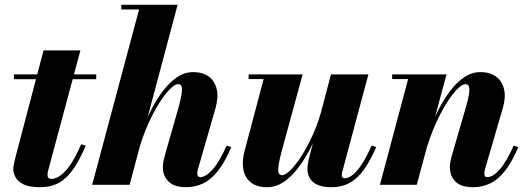

<svg xmlns="http://www.w3.org/2000/svg" viewBox="-20 -770 2190 800"><path d="M146.5 10Q104.5 10 80.2 -1Q56 -12 45.8 -29.5Q35.5 -47 35.5 -65.5Q35.5 -79 40 -96.2Q44.5 -113.5 48 -128.5L161.5 -560H315L182.5 -66.5Q181 -61 179.5 -54.5Q178 -48 178 -41Q178 -24.5 195 -24.5Q205 -24.5 218.8 -31Q232.5 -37.5 248.5 -53.2Q264.5 -69 282 -97.2Q299.5 -125.5 318 -169L337.5 -163Q312 -104.5 285.8 -66Q259.5 -27.5 226.2 -8.8Q193 10 146.5 10ZM38 -440V-460H381V-440Z M364 0 559.5 -730.5H485.5V-750H720L520 0ZM754.5 10Q706.5 10 682.5 -13.5Q658.5 -37 658.5 -73.5Q658.5 -84.5 661.2 -98.5Q664 -112.5 667.5 -125L722 -315.5Q733 -355 736.5 -377.8Q740 -400.5 736.5 -410Q733 -419.5 722 -419.5Q708.5 -419.5 687.2 -398Q666 -376.5 641.8 -337.8Q617.5 -299 594.5 -246.8Q571.5 -194.5 555 -133H543Q554.5 -177.5 571.8 -224.8Q589 -272 611.8 -315.8Q634.5 -359.5 661.5 -394.2Q688.5 -429 719.2 -449.2Q750 -469.5 784.5 -469.5Q826 -469.5 851 -450.2Q876 -431 883.2 -397.2Q890.5 -363.5 878 -319.5L805.5 -67.5Q804.5 -64 803.2 -58.2Q802 -52.5 802 -48.5Q802 -32 814.5 -32Q837.5 -32 866 -64Q894.5 -96 924.5 -163.5L943.5 -157Q917.5 -95.5 888.8 -58.8Q860 -22 827 -6Q794 10 754.5 10Z M1093.5 10Q1051 10 1026 -9.2Q1001 -28.5 994.2 -62.8Q987.5 -97 999 -141L1078.5 -440.5H1016V-460H1241L1155 -145Q1144.5 -106 1141 -83.2Q1137.5 -60.5 1141 -50.2Q1144.5 -40 1155.5 -40Q1169 -40 1191 -61.8Q1213 -83.5 1237.8 -122.5Q1262.5 -161.5 1285.8 -213.8Q1309 -266 1324 -327H1339.5Q1328 -282.5 1310.2 -235.2Q1292.5 -188 1269.2 -144.2Q1246 -100.5 1218.5 -65.5Q1191 -30.5 1159.5 -10.2Q1128 10 1093.5 10ZM1362.5 10Q1310 10 1285.5 -10.5Q1261 -31 1261 -66.5Q1261 -75.5 1262.2 -85.5Q1263.5 -95.5 1265.5 -103.5L1359 -460H1515L1407 -57.5Q1406 -53 1405 -48.5Q1404 -44 1404 -40.5Q1404 -27 1416 -27Q1428.5 -27 1445.2 -38Q1462 -49 1483 -78.8Q1504 -108.5 1528.5 -163.5L1547.5 -157Q1522.5 -99.5 1495.8 -62.5Q1469 -25.5 1436.5 -7.8Q1404 10 1362.5 10Z M1950.5 10Q1901.5 10 1878 -13.2Q1854.5 -36.5 1854.5 -74Q1854.5 -85 1857.2 -99.2Q1860 -113.5 1863.5 -124.5L1919 -315.5Q1930.5 -354 1934 -377Q1937.5 -400 1933.8 -409.8Q1930 -419.5 1919 -419.5Q1905.5 -419.5 1884.2 -397.8Q1863 -376 1838.8 -337Q1814.5 -298 1791.8 -246Q1769 -194 1752 -133H1739.5Q1751 -177.5 1768.5 -224.8Q1786 -272 1808.5 -315.5Q1831 -359 1858 -394Q1885 -429 1915.8 -449.2Q1946.5 -469.5 1981 -469.5Q2022.5 -469.5 2047.8 -450.2Q2073 -431 2080.5 -397Q2088 -363 2075 -319.5L2001.5 -67.5Q2000.5 -63.5 1999.2 -57.8Q1998 -52 1998 -48Q1998 -39.5 2001 -35.8Q2004 -32 2010.5 -32Q2034 -32 2062.2 -64Q2090.5 -96 2120.5 -163.5L2139.5 -157Q2113.5 -95.5 2084.8 -58.8Q2056 -22 2023 -6Q1990 10 1950.5 10ZM1563 0 1680.5 -440.5H1614V-460H1840.5L1716.5 0Z"/></svg>

Font: Bodoni Moda ExtraBold
Style: Italic
Weight: 800
Italic angle: -13°
Version: Version 2.005